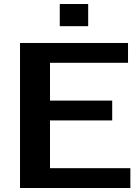

<svg xmlns="http://www.w3.org/2000/svg" viewBox="-20 -940 699 960"><path d="M420.9 -809.1H278.8V-919.9H420.9ZM631.8 0H80.1V-725.1H620.1V-626H230V-437H541V-337.9H230V-99.1H631.8Z"/></svg>

Font: Aurulent Sans
Style: Bold
Weight: 700
Version: Version 2007.05.04